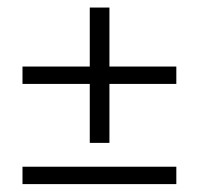

<svg xmlns="http://www.w3.org/2000/svg" viewBox="-20 -500 514 496"><path d="M435.5 -24.4V-69.3H38.1V-24.4ZM435.5 -283.2V-328.1H262.7V-480.5H211.9V-328.1H38.1V-283.2H211.9V-130.9H262.7V-283.2Z"/></svg>

Font: Yaldevi Colombo Light
Style: Regular
Weight: 300
Designer: Sol Matas, Denzil Rajitha, Kosala Senevirathne and Pathum Egodawatta
Foundry: Mooniak
Version: Version 1.020 ; ttfautohint (v1.6)